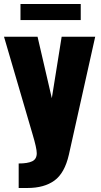

<svg xmlns="http://www.w3.org/2000/svg" viewBox="-20 -761 504 956"><path d="M82 -661V-741H382V-661ZM73 175V53Q118 53 140.5 42Q163 31 163 2Q163 -23 142 -93L0 -578H167L238 -272L287 -578H454L323 9Q302 101 251 138Q200 175 117 175Z"/></svg>

Font: Oswald Heavy
Style: Regular
Weight: 400
Designer: Vernon Adams
Foundry: Vernon Adams
Version: Version 4.101